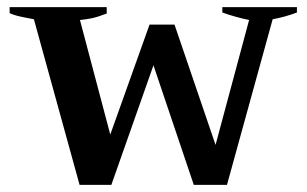

<svg xmlns="http://www.w3.org/2000/svg" viewBox="-20 -518 860 538"><path d="M75 -464Q71 -465 47 -469.5Q23 -474 7 -481V-498H279V-480Q274 -478 254.5 -471.5Q235 -465 204 -462L289 -141L399 -449H469L584 -112L678 -462Q639 -470 603 -483V-498H812V-483Q781 -471 744 -464L616 0H523L410 -335L292 0H203Z"/></svg>

Font: Trirong SemiBold
Style: Regular
Weight: 600
Designer: Katatrad Team
Foundry: CadsonDemak
Version: Version 1.000